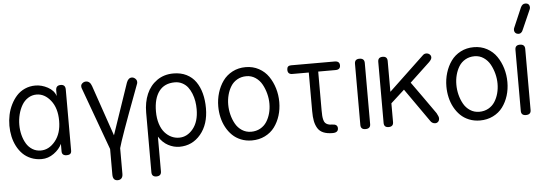

<svg xmlns="http://www.w3.org/2000/svg" viewBox="-63 -1087 4367 1525"><g transform="rotate(-5 2120.5 -325.0)"><path d="M394 -475.1V-521Q394 -560.1 433.1 -560.1Q470.2 -560.1 470.2 -521V-33.2Q470.2 0 433.1 0Q394 0 394 -34.2V-94.2Q374.5 -51.8 329.3 -19.3Q284.2 13.2 231.9 13.2Q186 13.2 147.5 -2.7Q108.9 -18.6 81.8 -45.7Q54.7 -72.8 35.9 -109.1Q17.1 -145.5 8.1 -187Q-1 -228.5 -1 -272.9Q-1 -316.9 8.1 -359.6Q17.1 -402.3 36.4 -440.9Q55.7 -479.5 82.5 -509Q109.4 -538.6 147.9 -555.9Q186.5 -573.2 231.9 -573.2Q281.7 -573.2 330.6 -546.9Q379.4 -520.5 394 -475.1ZM231 -55.2Q296.4 -55.2 346.2 -116.5Q396 -177.7 396 -277.8Q396 -378.9 347.7 -439.9Q299.3 -501 234.9 -501Q197.8 -501 167.2 -481.4Q136.7 -461.9 117.7 -429.2Q98.6 -396.5 88.4 -356.2Q78.1 -315.9 78.1 -272.9Q78.1 -231 87.9 -192.4Q97.7 -153.8 116 -123Q134.3 -92.3 164.1 -73.7Q193.8 -55.2 231 -55.2Z M779.8 185.1V-19L596.7 -521Q594.7 -526.9 594.7 -536.1Q594.7 -549.8 607.2 -559.8Q619.6 -569.8 634.8 -569.8Q667 -569.8 680.7 -529.8L819.8 -125L958.5 -532.2Q972.2 -569.8 1000.5 -569.8Q1015.1 -569.8 1027.8 -558.3Q1040.5 -546.9 1040.5 -530.8Q1040.5 -522 1038.6 -518.1L1015.6 -456.1Q880.4 -96.2 859.9 -19V186Q859.9 209 849.1 220.9Q838.4 232.9 818.8 232.9Q779.8 232.9 779.8 185.1Z M1337.4 -502Q1254.4 -502 1211.4 -444.6Q1168.5 -387.2 1168.5 -284.2Q1168.5 -229 1182.6 -185.3Q1196.8 -141.6 1220.5 -115Q1244.1 -88.4 1273.2 -74.7Q1302.2 -61 1334.5 -61Q1398.9 -61 1445.6 -118.4Q1492.2 -175.8 1492.2 -274.9Q1492.2 -307.1 1487.1 -338.1Q1481.9 -369.1 1470 -399.2Q1458 -429.2 1440.7 -451.7Q1423.3 -474.1 1396.7 -488Q1370.1 -502 1337.4 -502ZM1090.3 192.9V-282.2Q1090.3 -364.7 1118.2 -429.9Q1146 -495.1 1201.7 -534.2Q1257.3 -573.2 1332.5 -573.2Q1391.1 -573.2 1436.3 -550.8Q1481.4 -528.3 1509.8 -487.8Q1538.1 -447.3 1552.2 -393.8Q1566.4 -340.3 1566.4 -275.9Q1566.4 -147.9 1500 -68.4Q1433.6 11.2 1330.6 11.2Q1285.2 11.2 1241 -12.2Q1196.8 -35.6 1166.5 -84V192.9Q1166.5 230 1127.4 230Q1090.3 230 1090.3 192.9Z M1908.2 11.2Q1861.3 11.2 1821.5 -4.9Q1781.7 -21 1753.2 -48.8Q1724.6 -76.7 1704.6 -113.8Q1684.6 -150.9 1674.8 -193.4Q1665 -235.8 1665 -280.8Q1665 -337.4 1680.9 -389.4Q1696.8 -441.4 1726.3 -482.7Q1755.9 -523.9 1803 -548.6Q1850.1 -573.2 1908.2 -573.2Q1966.3 -573.2 2013.4 -547.6Q2060.5 -522 2089.8 -479.2Q2119.1 -436.5 2135 -383.8Q2150.9 -331.1 2150.9 -273.9Q2150.9 -216.8 2135 -166Q2119.1 -115.2 2089.6 -75.4Q2060.1 -35.6 2012.9 -12.2Q1965.8 11.2 1908.2 11.2ZM1908.2 -501Q1867.2 -501 1835 -482.7Q1802.7 -464.4 1783.7 -433.6Q1764.6 -402.8 1754.9 -365.7Q1745.1 -328.6 1745.1 -288.1Q1745.1 -248 1754.9 -208.7Q1764.6 -169.4 1783.7 -135Q1802.7 -100.6 1835.2 -79.3Q1867.7 -58.1 1908.2 -58.1Q1948.7 -58.1 1981 -75.9Q2013.2 -93.8 2032.5 -123.8Q2051.8 -153.8 2061.8 -190.7Q2071.8 -227.5 2071.8 -268.1Q2071.8 -307.6 2061.5 -347.4Q2051.3 -387.2 2032.2 -422.1Q2013.2 -457 1980.7 -479Q1948.2 -501 1908.2 -501Z M2268.6 -556.2H2616.7Q2656.7 -556.2 2656.7 -522Q2656.7 -487.8 2618.7 -487.8H2480V-179.2Q2480 -152.3 2481.2 -135.5Q2482.4 -118.7 2486.6 -102.5Q2490.7 -86.4 2498.5 -77.9Q2506.3 -69.3 2519.5 -64.2Q2532.7 -59.1 2551.8 -59.1Q2596.7 -59.1 2596.7 -25.9Q2596.7 8.8 2551.8 8.8Q2507.8 8.8 2478.3 -3.7Q2448.7 -16.1 2433.1 -41.7Q2417.5 -67.4 2411.1 -99.9Q2404.8 -132.3 2404.8 -179.2V-486.8H2273.9Q2236.8 -486.8 2236.8 -522.9Q2236.8 -556.2 2268.6 -556.2Z M2854.5 -523.9V-36.1Q2854.5 0 2814.5 0Q2776.4 0 2776.4 -36.1V-523.9Q2776.4 -561 2814.5 -561Q2854.5 -561 2854.5 -523.9Z M2961.9 -36.1V-522.9Q2961.9 -560.1 3000 -560.1Q3037.1 -560.1 3037.1 -522.9V-277.8L3321.8 -546.9Q3332.5 -556.2 3346.7 -556.2Q3362.3 -556.2 3373.5 -546.6Q3384.8 -537.1 3384.8 -522Q3384.8 -506.8 3363.8 -485.8L3204.1 -335.9Q3221.2 -312 3287.4 -219.2Q3353.5 -126.5 3387.7 -77.1Q3403.8 -48.3 3403.8 -35.2Q3403.8 -17.6 3394.3 -7.8Q3384.8 2 3370.1 2Q3358.9 2 3348.4 -3.9Q3337.9 -9.8 3332 -20L3146 -285.2L3037.1 -186V-36.1Q3037.1 0 2999 0Q2961.9 0 2961.9 -36.1Z M3727.1 11.2Q3680.2 11.2 3640.4 -4.9Q3600.6 -21 3572 -48.8Q3543.5 -76.7 3523.4 -113.8Q3503.4 -150.9 3493.7 -193.4Q3483.9 -235.8 3483.9 -280.8Q3483.9 -337.4 3499.8 -389.4Q3515.6 -441.4 3545.2 -482.7Q3574.7 -523.9 3621.8 -548.6Q3668.9 -573.2 3727.1 -573.2Q3785.2 -573.2 3832.3 -547.6Q3879.4 -522 3908.7 -479.2Q3938 -436.5 3953.9 -383.8Q3969.7 -331.1 3969.7 -273.9Q3969.7 -216.8 3953.9 -166Q3938 -115.2 3908.4 -75.4Q3878.9 -35.6 3831.8 -12.2Q3784.7 11.2 3727.1 11.2ZM3727.1 -501Q3686 -501 3653.8 -482.7Q3621.6 -464.4 3602.5 -433.6Q3583.5 -402.8 3573.7 -365.7Q3564 -328.6 3564 -288.1Q3564 -248 3573.7 -208.7Q3583.5 -169.4 3602.5 -135Q3621.6 -100.6 3654.1 -79.3Q3686.5 -58.1 3727.1 -58.1Q3767.6 -58.1 3799.8 -75.9Q3832 -93.8 3851.3 -123.8Q3870.6 -153.8 3880.6 -190.7Q3890.6 -227.5 3890.6 -268.1Q3890.6 -307.6 3880.4 -347.4Q3870.1 -387.2 3851.1 -422.1Q3832 -457 3799.6 -479Q3767.1 -501 3727.1 -501Z M4133.8 -523.9V-36.1Q4133.8 0 4093.8 0Q4055.7 0 4055.7 -36.1V-523.9Q4055.7 -561 4093.8 -561Q4133.8 -561 4133.8 -523.9ZM4197.8 -836.9 4129.9 -683.1Q4125.5 -672.4 4122.1 -666.3Q4118.7 -660.2 4111.3 -654.1Q4104 -647.9 4094.7 -647.9Q4076.2 -647.9 4066.9 -657.5Q4057.6 -667 4057.6 -682.1Q4057.6 -691.4 4061.5 -699.2L4128.4 -855Q4141.1 -882.8 4164.6 -882.8Q4199.7 -882.8 4199.7 -847.2Q4199.7 -842.8 4197.8 -836.9Z"/></g></svg>

Font: BPreplay
Style: Regular
Weight: 400
Designer: Magenta/George Triantafyllakos
Foundry: Magenta/George Triantafyllakos
Version: Version 1.00